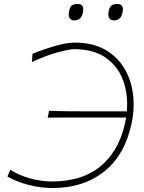

<svg xmlns="http://www.w3.org/2000/svg" viewBox="-20 -940 726 969"><path d="M245 9Q186 9 124.8 -6.8Q63.5 -22.5 17.5 -49L31.5 -83.5Q77 -54.5 133.2 -39.2Q189.5 -24 247 -24Q406.5 -26 499.2 -111.2Q592 -196.5 616.5 -347H447Q376.5 -347 324.5 -347Q272.5 -347 220.5 -346L228 -381Q276.5 -379 328.5 -378.5Q380.5 -378 452.5 -378H620Q627.5 -461.5 602 -532.5Q576.5 -603.5 516.2 -647Q456 -690.5 358 -692Q330.5 -692 273 -676.5Q215.5 -661 141 -627L144 -668.5Q172 -680 209.8 -693Q247.5 -706 286.5 -715.5Q325.5 -725 357 -725Q445 -725 507 -691Q569 -657 605 -599Q641 -541 650.8 -468Q660.5 -395 644 -317Q610.5 -157.5 505.5 -74.2Q400.5 9 245 9ZM555 -837Q537 -837 530.2 -850.8Q523.5 -864.5 530 -890Q534.5 -908 544.8 -914Q555 -920 572 -920Q606.5 -920 599 -880Q594.5 -857 583.8 -847Q573 -837 555 -837ZM355 -837Q337 -837 330.2 -850.8Q323.5 -864.5 330 -890Q334.5 -908 344.8 -914Q355 -920 372 -920Q406.5 -920 399 -880Q394.5 -857 383.8 -847Q373 -837 355 -837Z"/></svg>

Font: Commissioner Flair Thin
Style: Italic
Weight: 100
Italic angle: -12°
Designer: Kostas Bartsokas
Foundry: Kostas Bartsokas
Version: Version 1.000; ttfautohint (v1.8.3)